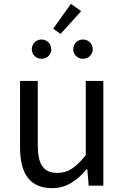

<svg xmlns="http://www.w3.org/2000/svg" viewBox="-20 -963 647 996"><path d="M251 13C325 13 379 -26 430 -85H433L440 0H516V-543H425V-158C373 -94 334 -66 278 -66C206 -66 176 -109 176 -210V-543H84V-199C84 -60 136 13 251 13ZM195 -658C224 -658 246 -680 246 -707C246 -736 224 -758 195 -758C167 -758 145 -736 145 -707C145 -680 167 -658 195 -658ZM294 -787 401 -905 348 -943 256 -814ZM410 -658C439 -658 461 -680 461 -707C461 -736 439 -758 410 -758C382 -758 360 -736 360 -707C360 -680 382 -658 410 -658Z"/></svg>

Font: Noto Sans CJK SC
Style: Regular
Weight: 400
Designer: Ryoko NISHIZUKA 西塚涼子 (kana, bopomofo & ideographs); Paul D. Hunt (Latin, Greek & Cyrillic); Sandoll Communications 산돌커뮤니
Foundry: Adobe
Version: Version 2.004;hotconv 1.0.118;makeotfexe 2.5.65603